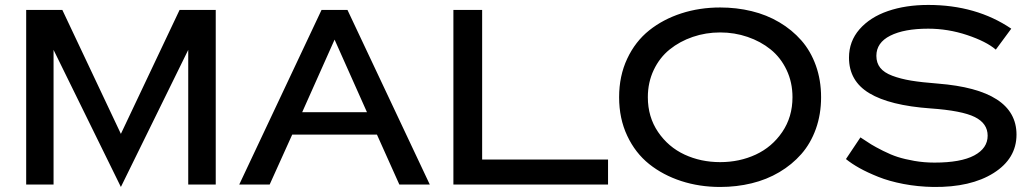

<svg xmlns="http://www.w3.org/2000/svg" viewBox="-20 -740 4126 770"><path d="M194.8 -540V0H85V-700.2H230L464.8 -203.1L700.2 -700.2H845.2V0H734.9V-540L464.8 9.8Z M1581.5 0 1491.7 -200.2H1151.9L1061.5 0H939.5L1269.5 -700.2H1373.5L1703.6 0ZM1321.8 -581.1 1191.9 -290H1451.7Z M1798.3 -700.2H1913.6V-100.1H2418.5V0H1798.3Z M2868.2 -710Q2934.1 -710 2994.4 -695.3Q3054.7 -680.7 3105.5 -650.6Q3156.2 -620.6 3193.6 -578.1Q3231 -535.6 3252 -477.1Q3272.9 -418.5 3272.9 -350.1Q3272.9 -281.7 3252 -223.1Q3231 -164.6 3193.6 -122.1Q3156.2 -79.6 3105.5 -49.6Q3054.7 -19.5 2994.4 -4.9Q2934.1 9.8 2868.2 9.8Q2785.2 9.8 2712.2 -13.9Q2639.2 -37.6 2583.5 -82Q2527.8 -126.5 2495.4 -195.6Q2462.9 -264.6 2462.9 -350.1Q2462.9 -435.5 2495.4 -504.6Q2527.8 -573.7 2583.5 -618.2Q2639.2 -662.6 2712.2 -686.3Q2785.2 -710 2868.2 -710ZM2578.1 -350.1Q2578.1 -271 2619.1 -210.7Q2660.2 -150.4 2725.3 -120.1Q2790.5 -89.8 2868.2 -89.8Q2945.8 -89.8 3011 -120.1Q3076.2 -150.4 3117.2 -210.7Q3158.2 -271 3158.2 -350.1Q3158.2 -409.7 3134.5 -459.5Q3110.8 -509.3 3070.6 -541.7Q3030.3 -574.2 2978 -592Q2925.8 -609.9 2868.2 -609.9Q2810.5 -609.9 2758.3 -592Q2706.1 -574.2 2665.8 -541.7Q2625.5 -509.3 2601.8 -459.5Q2578.1 -409.7 2578.1 -350.1Z M3430.7 -189Q3457 -171.4 3473.6 -161.1Q3490.2 -150.9 3521.7 -135Q3553.2 -119.1 3580.6 -110.4Q3607.9 -101.6 3647 -94.7Q3686 -87.9 3727.5 -87.9Q3833.5 -87.9 3887.2 -116.7Q3940.9 -145.5 3940.9 -195.8Q3940.9 -245.1 3889.2 -270.8Q3837.4 -296.4 3711.9 -305.2Q3548.3 -316.9 3466.6 -366Q3384.8 -415 3384.8 -508.8Q3384.8 -574.2 3427 -622.6Q3469.2 -670.9 3540.8 -695.6Q3612.3 -720.2 3702.6 -720.2Q3895 -720.2 4035.6 -625L3973.6 -541Q3935.5 -573.7 3858.6 -599.4Q3781.7 -625 3702.6 -625Q3606 -625 3550.3 -596.9Q3494.6 -568.8 3494.6 -516.1Q3494.6 -487.8 3510 -468.3Q3525.4 -448.7 3558.3 -436.3Q3591.3 -423.8 3634 -416.7Q3676.8 -409.7 3740.7 -404.8Q4056.6 -379.9 4056.6 -200.2Q4056.6 -104 3964.8 -46.1Q3873 11.7 3722.7 9.8Q3661.1 8.8 3603.5 -2.2Q3545.9 -13.2 3502.2 -30.8Q3458.5 -48.3 3427 -65.9Q3395.5 -83.5 3372.6 -102.1Z"/></svg>

Font: Copperplate Sans CC Heavy
Style: Regular
Weight: 400
Designer: indestructible type*
Foundry: Cowboy Collective
Version: Version 1.000